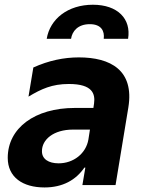

<svg xmlns="http://www.w3.org/2000/svg" viewBox="-20 -801 623 831"><path d="M182.2 -633.2H287.6C292.3 -665.8 317.1 -696.4 368.6 -696.4C419 -696.4 433.2 -666.2 429 -633.2H534.4C548.3 -719.1 489.7 -780.5 382.1 -780.5C273.8 -780.5 196.4 -719.1 182.2 -633.2ZM172.6 10.3C251.4 10.3 308.6 -22 345.2 -75.6H349.4L336.6 0H480.1L535.5 -335.9C561.8 -497.2 458.1 -552.6 321.4 -552.6C256.7 -552.6 191.1 -539.1 124.3 -508.9L103.3 -382.8C159.1 -416.2 205.3 -437.5 278.1 -437.5C382.1 -437.5 392.4 -393.8 387.1 -353.3L384.2 -333.8H303.6C130.7 -333.8 13.5 -246.8 13.5 -117.9C13.5 -34.1 78.1 10.3 172.6 10.3ZM233.7 -94.1C190.3 -94.1 161.2 -112.6 161.6 -146.7C161.2 -196.7 211.6 -240.1 295.8 -240.1H369.3L362.6 -197.1C352.3 -136.7 298.3 -94.1 233.7 -94.1Z"/></svg>

Font: TID UI
Style: Bold Italic
Weight: 700
Italic angle: -9.39999°
Designer: The TID Project Authors
Foundry: Bakken & Bæck
Version: Version 1.001;hotconv 1.0.109;makeotfexe 2.5.65596